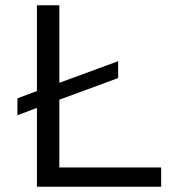

<svg xmlns="http://www.w3.org/2000/svg" viewBox="-20 -708 673 728"><path d="M120 0V-299L46 -271V-335L120 -363V-688H205V-394L428 -476V-412L205 -330V-73H591V0Z"/></svg>

Font: Saira Expanded
Style: Regular
Weight: 400
Width: 7
Designer: Hector Gatti with collaboration of the Omnibus-Type team
Foundry: Omnibus-Type
Version: Version 1.100; ttfautohint (v1.8.3)